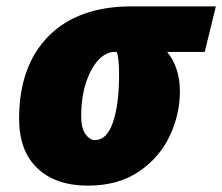

<svg xmlns="http://www.w3.org/2000/svg" viewBox="-20 -573 698 603"><path d="M40 -200Q40 -366 132.5 -459.5Q225 -553 394 -553H658L623 -410H505Q545 -360 545 -286Q545 -214 513 -146Q481 -78 416 -34Q351 10 256 10Q155 10 97.5 -44.5Q40 -99 40 -200ZM354 -338Q354 -388 347 -410H339Q313 -410 289 -384.5Q265 -359 250 -313Q235 -267 235 -208Q235 -170 248.5 -151.5Q262 -133 278 -133Q316 -133 335 -189.5Q354 -246 354 -338Z"/></svg>

Font: Noto Sans Display Black
Style: Italic
Weight: 900
Italic angle: -12°
Designer: Monotype Design team
Foundry: Monotype Imaging Inc.
Version: Version 1.000